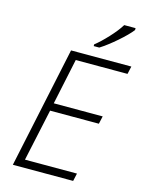

<svg xmlns="http://www.w3.org/2000/svg" viewBox="-136 -1012 827 1092"><g transform="rotate(15 278.0 -465.5)"><path d="M404.8 0H49.8L201.2 -713.9H556.2L545.9 -668H241.2L184.1 -397.9H472.2L461.9 -352.1H174.8L108.9 -45.9H415ZM319.3 -781.2Q351.6 -806.2 392.8 -850.6Q434.1 -895 456.1 -931.2H522.9V-919.9Q498 -887.7 446 -842.5Q394 -797.4 352.1 -771H319.3Z"/></g></svg>

Font: TypoPRO Open Sans
Style: Italic
Weight: 300
Italic angle: -12°
Foundry: Ascender Corporation
Version: Version 1.10